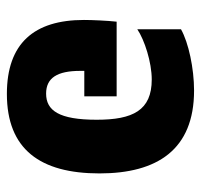

<svg xmlns="http://www.w3.org/2000/svg" viewBox="-33 -537 584 558"><g transform="rotate(90 259.0 -258.0)"><path d="M253 14C414 14 484 -83 484 -255C484 -423 415 -530 243 -530C179 -530 104 -514 65 -492V-365C96 -386 161 -407 211 -407C301 -407 328 -352 328 -247C328 -137 301 -100 252 -100C206 -100 186 -133 186 -199V-211H260V-305H43C40 -278 38 -234 38 -210C38 -65 106 14 253 14Z"/></g></svg>

Font: Noto Sans Thai UI Cond ExtBd
Style: Regular
Weight: 800
Width: 3
Designer: Monotype Design Team
Foundry: Monotype Imaging Inc.
Version: Version 2.000